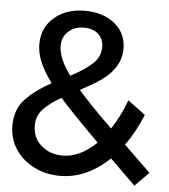

<svg xmlns="http://www.w3.org/2000/svg" viewBox="-52 -752 718 818"><g transform="rotate(5 307.0 -343.0)"><path d="M553 19 612 -41 498 -152C525 -188 549 -232 571 -285L496 -341C478 -293 457 -251 433 -215C368 -278 319 -329 286 -367C321 -386 351 -403 375 -420C398 -436 418 -456 433 -479C448 -502 456 -528 456 -558C456 -601 440 -637 407 -664C374 -691 331 -705 279 -705C225 -705 181 -690 148 -661C114 -632 97 -594 97 -547C97 -522 102 -497 113 -471C124 -445 141 -416 164 -385C117 -360 80 -332 53 -303C26 -274 13 -236 13 -191C13 -154 23 -120 42 -91C61 -61 88 -38 121 -21C154 -4 192 5 233 5C308 5 379 -26 444 -88L494 -39ZM240 -424C205 -471 188 -513 188 -548C188 -573 197 -593 214 -609C231 -625 253 -633 280 -633C306 -633 327 -626 342 -613C357 -599 365 -580 365 -557C365 -529 354 -505 333 -486C312 -466 281 -445 240 -424ZM381 -150C334 -105 286 -82 237 -82C200 -82 170 -93 145 -115C120 -137 108 -165 108 -200C108 -227 117 -250 135 -270C153 -289 178 -308 211 -327C245 -288 302 -229 381 -150Z"/></g></svg>

Font: Argentum Sans
Style: Regular
Weight: 400
Designer: Julieta Ulanovsky
Foundry: Julieta Ulanovsky
Version: Version 5.001;March 29, 2019;FontCreator 11.5.0.2425 64-bit